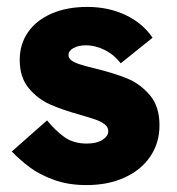

<svg xmlns="http://www.w3.org/2000/svg" viewBox="-20 -524 513 555"><path d="M14 -86 116 -176Q140.5 -146 166.5 -127.5Q192.5 -109 231 -109Q259.5 -109 276.2 -119.8Q293 -130.5 293 -145Q293 -156.5 282.8 -164.5Q272.5 -172.5 257 -178Q241.5 -183.5 212 -192Q160 -206.5 124.5 -222.2Q89 -238 63 -269.2Q37 -300.5 37 -351Q37 -396.5 61.2 -431.2Q85.5 -466 129.8 -485Q174 -504 232 -504Q293 -504 342.5 -480.8Q392 -457.5 421 -415L329 -341Q311 -365 283.8 -379Q256.5 -393 228 -393Q206.5 -393 192.2 -385Q178 -377 178 -365Q178 -357 184.5 -351Q191 -345 207.2 -339.2Q223.5 -333.5 255 -326Q310 -312.5 347.5 -297.2Q385 -282 413 -249.2Q441 -216.5 441 -162Q441 -111 414.5 -71.8Q388 -32.5 340.2 -10.8Q292.5 11 230 11Q176.5 11 134.8 -4.5Q93 -20 65.8 -40.5Q38.5 -61 14 -86Z"/></svg>

Font: HK Grotesk Black
Style: Regular
Weight: 900
Designer: Alfredo Marco Pradil
Foundry: Hanken Design Co.
Version: Version 3.001